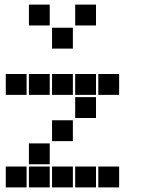

<svg xmlns="http://www.w3.org/2000/svg" viewBox="-20 -815 640 830"><path d="M106 -795Q105 -795 105 -795Q105 -795 105 -794V-706Q105 -705 105 -705Q105 -705 106 -705H194Q195 -705 195 -705Q195 -705 195 -706V-794Q195 -795 195 -795Q195 -795 194 -795ZM306 -795Q305 -795 305 -795Q305 -795 305 -794V-706Q305 -705 305 -705Q305 -705 306 -705H394Q395 -705 395 -705Q395 -705 395 -706V-794Q395 -795 395 -795Q395 -795 394 -795ZM206 -695Q205 -695 205 -695Q205 -695 205 -694V-606Q205 -605 205 -605Q205 -605 206 -605H294Q295 -605 295 -605Q295 -605 295 -606V-694Q295 -695 295 -695Q295 -695 294 -695ZM6 -495Q5 -495 5 -495Q5 -495 5 -494V-406Q5 -405 5 -405Q5 -405 6 -405H94Q95 -405 95 -405Q95 -405 95 -406V-494Q95 -495 95 -495Q95 -495 94 -495ZM106 -495Q105 -495 105 -495Q105 -495 105 -494V-406Q105 -405 105 -405Q105 -405 106 -405H194Q195 -405 195 -405Q195 -405 195 -406V-494Q195 -495 195 -495Q195 -495 194 -495ZM206 -495Q205 -495 205 -495Q205 -495 205 -494V-406Q205 -405 205 -405Q205 -405 206 -405H294Q295 -405 295 -405Q295 -405 295 -406V-494Q295 -495 295 -495Q295 -495 294 -495ZM306 -495Q305 -495 305 -495Q305 -495 305 -494V-406Q305 -405 305 -405Q305 -405 306 -405H394Q395 -405 395 -405Q395 -405 395 -406V-494Q395 -495 395 -495Q395 -495 394 -495ZM406 -495Q405 -495 405 -495Q405 -495 405 -494V-406Q405 -405 405 -405Q405 -405 406 -405H494Q495 -405 495 -405Q495 -405 495 -406V-494Q495 -495 495 -495Q495 -495 494 -495ZM306 -395Q305 -395 305 -395Q305 -395 305 -394V-306Q305 -305 305 -305Q305 -305 306 -305H394Q395 -305 395 -305Q395 -305 395 -306V-394Q395 -395 395 -395Q395 -395 394 -395ZM206 -295Q205 -295 205 -295Q205 -295 205 -294V-206Q205 -205 205 -205Q205 -205 206 -205H294Q295 -205 295 -205Q295 -205 295 -206V-294Q295 -295 295 -295Q295 -295 294 -295ZM106 -195Q105 -195 105 -195Q105 -195 105 -194V-106Q105 -105 105 -105Q105 -105 106 -105H194Q195 -105 195 -105Q195 -105 195 -106V-194Q195 -195 195 -195Q195 -195 194 -195ZM6 -95Q5 -95 5 -95Q5 -95 5 -94V-6Q5 -5 5 -5Q5 -5 6 -5H94Q95 -5 95 -5Q95 -5 95 -6V-94Q95 -95 95 -95Q95 -95 94 -95ZM106 -95Q105 -95 105 -95Q105 -95 105 -94V-6Q105 -5 105 -5Q105 -5 106 -5H194Q195 -5 195 -5Q195 -5 195 -6V-94Q195 -95 195 -95Q195 -95 194 -95ZM206 -95Q205 -95 205 -95Q205 -95 205 -94V-6Q205 -5 205 -5Q205 -5 206 -5H294Q295 -5 295 -5Q295 -5 295 -6V-94Q295 -95 295 -95Q295 -95 294 -95ZM306 -95Q305 -95 305 -95Q305 -95 305 -94V-6Q305 -5 305 -5Q305 -5 306 -5H394Q395 -5 395 -5Q395 -5 395 -6V-94Q395 -95 395 -95Q395 -95 394 -95ZM406 -95Q405 -95 405 -95Q405 -95 405 -94V-6Q405 -5 405 -5Q405 -5 406 -5H494Q495 -5 495 -5Q495 -5 495 -6V-94Q495 -95 495 -95Q495 -95 494 -95Z"/></svg>

Font: Doto Black
Style: Regular
Weight: 900
Version: Version 1.000